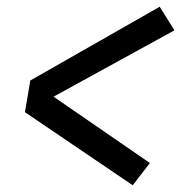

<svg xmlns="http://www.w3.org/2000/svg" viewBox="-20 -626 540 570"><path d="M374 -76 54 -293 70 -387 454 -606 498 -536 139 -339 425 -142Z"/></svg>

Font: Iosevka SS04 Medium
Style: Italic
Weight: 500
Italic angle: -9°
Monospace: yes
Designer: Belleve Invis
Foundry: Belleve Invis
Version: Version 19.0.0; ttfautohint (v1.8.4)